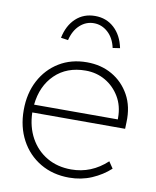

<svg xmlns="http://www.w3.org/2000/svg" viewBox="-85 -815 725 890"><g transform="rotate(10 277.5 -369.5)"><path d="M301 10Q224 10 165 -25Q106 -60 73 -121.5Q40 -183 40 -262Q40 -341 72 -401.5Q104 -462 160.5 -496.5Q217 -531 291 -531Q358 -531 410 -501Q462 -471 492 -417Q522 -363 519 -289L518 -258H81Q83 -190 111.5 -138.5Q140 -87 189.5 -58Q239 -29 304 -29Q399 -29 472 -97L493 -66Q456 -32 407 -11Q358 10 301 10ZM292 -492Q203 -492 147.5 -438Q92 -384 83 -295H477V-303Q477 -359 451.5 -401.5Q426 -444 384.5 -468Q343 -492 292 -492ZM186 -617 152 -622Q164 -681 200.5 -715Q237 -749 291 -749Q344 -749 381 -715Q418 -681 430 -622L396 -617Q386 -663 357 -689Q328 -715 291 -715Q254 -715 225.5 -689Q197 -663 186 -617Z"/></g></svg>

Font: Readex Pro Light
Style: Regular
Weight: 300
Designer: Bonnie Shaver-Troup, Thomas Jockin
Foundry: Lexend
Version: Version 1.200; ttfautohint (v1.8.3)